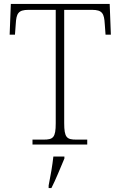

<svg xmlns="http://www.w3.org/2000/svg" viewBox="-20 -734 614 975"><path d="M145 0H423V-25H368C319 -25 306 -35 306 -109V-684H447C500 -684 509 -665 512 -612L516 -558H543L537 -714H35L29 -558H56L60 -612C63 -665 72 -684 125 -684H263V-108C263 -35 250 -25 201 -25H145ZM227 208V221H241C262 181 289 113 307 71V61H251C246 106 237 159 227 208Z"/></svg>

Font: Noto Serif Lao ExtraLight
Style: Regular
Weight: 200
Designer: Monotype Design Team
Foundry: Monotype Imaging Inc.
Version: Version 2.003